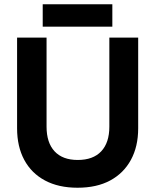

<svg xmlns="http://www.w3.org/2000/svg" viewBox="-20 -866 727 899"><path d="M343 13Q254 13 190.5 -21Q127 -55 93.5 -117.5Q60 -180 60 -265V-690H198V-273Q198 -198 235.5 -157.5Q273 -117 344 -117Q416 -117 454 -157.5Q492 -198 492 -273V-690H627V-265Q627 -180 593 -117.5Q559 -55 496 -21Q433 13 343 13ZM180 -741V-846H506V-741Z"/></svg>

Font: Radio Canada Big SemiBold
Style: Regular
Weight: 600
Designer: Étienne Aubert Bonn
Foundry: Coppers and Brasses
Version: Version 1.001